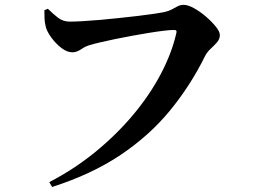

<svg xmlns="http://www.w3.org/2000/svg" viewBox="-20 -734 1040 787"><path d="M182 12.5Q284.7 -40.7 371.6 -111.8Q458.5 -182.9 526.6 -264.4Q594.7 -345.9 639.6 -431.6Q684.5 -517.2 703 -599.2Q704.8 -605.9 702.1 -608.5Q699.4 -611.2 694.1 -611.2Q677.3 -611.2 649.5 -607.8Q621.8 -604.4 587.5 -598.8Q553.2 -593.2 517.3 -586.6Q481.4 -580.1 448.4 -573.1Q415.4 -566.1 389.1 -560Q362.8 -553.9 348.8 -549.5Q331.2 -544.8 312.8 -532.2Q294.4 -519.6 276.7 -519.6Q254.5 -519.6 231.4 -537.6Q208.3 -555.5 190.7 -579.7Q173 -603.9 168 -622.7Q163.3 -641.7 162.5 -657.2Q161.7 -672.7 161.9 -692.2L176.3 -698Q197 -677.4 217.7 -661.4Q238.5 -645.4 265.9 -645.4Q286 -645.4 318.2 -647.2Q350.5 -649 389.6 -652.4Q428.6 -655.8 469 -660.2Q509.4 -664.6 546.1 -668.8Q582.9 -673.1 610.8 -677.3Q638.7 -681.4 651.8 -684.1Q672.8 -689 685.5 -696.1Q698.3 -703.1 708.9 -708.6Q719.6 -714.1 732.9 -714.1Q750.6 -714.1 775.3 -700.4Q800 -686.7 824.3 -665.8Q848.6 -644.8 864.9 -624.4Q881.2 -603.9 881.2 -590.5Q881.2 -573.7 869.3 -560.3Q857.5 -547 843.4 -534Q829.2 -521 820.8 -504.8Q760.8 -383.2 676.5 -280.6Q592.2 -178.1 474.2 -98.9Q356.1 -19.7 193.6 32.4Z"/></svg>

Font: Noto Serif KR ExtraLight
Style: Regular
Weight: 200
Designer: Ryoko NISHIZUKA 西塚涼子 (kana & ideographs); Frank Grießhammer (Latin, Greek & Cyrillic); Wenlong ZHANG 张文龙 (bopomofo); San
Foundry: Adobe
Version: Version 2.002-H1;hotconv 1.1.0;makeotfexe 2.6.0